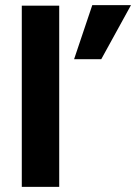

<svg xmlns="http://www.w3.org/2000/svg" viewBox="-20 -729 531 749"><path d="M375 -498H269L340 -709H491ZM211 0H65V-707H211Z"/></svg>

Font: Hind Madurai
Style: Bold
Weight: 700
Designer: Jyotish Sonowal
Foundry: Indian Type Foundry
Version: Version 0.702;PS 1.0;hotconv 1.0.81;makeotf.lib2.5.63406